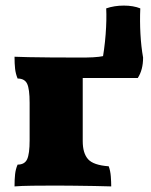

<svg xmlns="http://www.w3.org/2000/svg" viewBox="-20 -664 542 687"><path d="M32 3Q32 -22 34 -40.5Q36 -59 43 -75Q68 -75 77 -94Q86 -113 86 -162V-296Q86 -346 77 -364.5Q68 -383 43 -383Q36 -400 34 -418Q32 -436 32 -461Q52 -460 82 -459.5Q112 -459 158.5 -458.5Q205 -458 276 -458V-159Q276 -116 295 -94.5Q314 -73 369 -69Q375 -53 376.5 -32.5Q378 -12 378 3Q353 2 317.5 1.5Q282 1 246 0.5Q210 0 181 0Q138 0 96.5 0.5Q55 1 32 3ZM266 -385V-458Q292 -458 313 -459Q334 -460 354 -464V-385ZM343 -385V-430Q354 -488 358 -541Q362 -594 360 -634Q389 -644 423 -644Q457 -644 482 -634Q480 -589 482.5 -543Q485 -497 492 -458Q492 -414 473 -385Z"/></svg>

Font: Vollkorn Black
Style: Regular
Weight: 900
Designer: Friedrich Althausen
Foundry: Friedrich Althausen
Version: Version 5.000